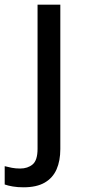

<svg xmlns="http://www.w3.org/2000/svg" viewBox="-76 -558 361 818"><path d="M24 240Q-1 240 -21.5 236.5Q-42 233 -56 228V150Q-41 154 -25 157Q-9 160 10 160Q42 160 63 142.5Q84 125 84 76V-538H181V77Q181 127 165 163.5Q149 200 114.5 220Q80 240 24 240Z"/></svg>

Font: Noto Sans Sundanese Medium
Style: Regular
Weight: 500
Version: Version 2.003